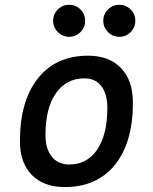

<svg xmlns="http://www.w3.org/2000/svg" viewBox="-20 -755 626 785"><path d="M245.1 9.8Q158.7 9.8 110.1 -39.8Q61.5 -89.4 61.5 -177.7Q61.5 -342.8 135.3 -435.1Q209 -527.3 339.8 -527.3Q426.3 -527.3 474.9 -476.6Q523.4 -425.8 523.4 -335Q523.4 -172.4 450 -81.3Q376.5 9.8 245.1 9.8ZM263.2 -82.5Q336.4 -82.5 377.7 -143.8Q418.9 -205.1 418.9 -314Q418.9 -370.6 394.5 -402.6Q370.1 -434.6 325.7 -434.6Q250.5 -434.6 208.3 -373.5Q166 -312.5 166 -203.6Q166 -146.5 191.7 -114.5Q217.3 -82.5 263.2 -82.5ZM467.8 -604.5Q440.9 -604.5 421.6 -623.8Q402.3 -643.1 402.3 -669.9Q402.3 -697.3 421.6 -716.3Q440.9 -735.4 467.8 -735.4Q495.1 -735.4 514.2 -716.3Q533.2 -697.3 533.2 -669.9Q533.2 -643.1 514.2 -623.8Q495.1 -604.5 467.8 -604.5ZM262.7 -604.5Q235.8 -604.5 216.6 -623.8Q197.3 -643.1 197.3 -669.9Q197.3 -697.3 216.6 -716.3Q235.8 -735.4 262.7 -735.4Q290 -735.4 309.1 -716.3Q328.1 -697.3 328.1 -669.9Q328.1 -643.1 309.1 -623.8Q290 -604.5 262.7 -604.5Z"/></svg>

Font: Cascadia Mono NF
Style: Italic
Weight: 400
Italic angle: -10°
Monospace: yes
Designer: Aaron Bell
Foundry: Saja Typeworks
Version: Version 2404.023